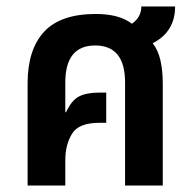

<svg xmlns="http://www.w3.org/2000/svg" viewBox="-20 -571 596 591"><path d="M181 -78Q181 -125 201.5 -159Q222 -193 286 -193H307V-286H286Q246 -286 223 -274Q200 -262 183 -225L181 -226V-317Q181 -431 273 -431Q365 -431 365 -317V0H481V-315Q481 -353 474 -384.5Q467 -416 450 -438Q519 -473 519 -551H415Q415 -518 386 -498Q347 -528 275 -528Q166 -528 115.5 -473Q65 -418 65 -315V0H181Z"/></svg>

Font: Noto Sans Thai UI Condensed Semi
Style: Regular
Weight: 600
Width: 3
Designer: Monotype Design Team
Foundry: Monotype Imaging Inc.
Version: Version 1.901